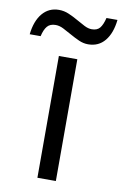

<svg xmlns="http://www.w3.org/2000/svg" viewBox="-139 -782 531 831"><g transform="rotate(10 126.5 -366.5)"><path d="M167 0H85.9V-535.2H167ZM201.2 -606.9Q180.2 -606.9 160.2 -616Q140.1 -625 120.8 -636Q101.6 -647 83.7 -656Q65.9 -665 49.3 -665Q24.9 -665 12.5 -650.4Q0 -635.7 -6.8 -606H-54.7Q-48.3 -665 -20.3 -698.5Q7.8 -731.9 52.2 -731.9Q74.7 -731.9 95.7 -722.9Q116.7 -713.9 135.7 -702.9Q154.8 -691.9 172.4 -682.9Q189.9 -673.8 205.6 -673.8Q229.5 -673.8 241.2 -688.2Q252.9 -702.6 260.3 -732.9H308.6Q302.2 -673.8 274.7 -640.4Q247.1 -606.9 201.2 -606.9Z"/></g></svg>

Font: Open Sans ACDW
Style: acdw
Weight: 400
Foundry: Ascender Corporation
Version: Version 1.10